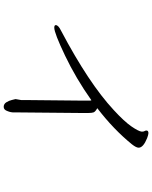

<svg xmlns="http://www.w3.org/2000/svg" viewBox="88 -853 824 1040"><g transform="rotate(90 500.0 -333.0)"><path d="M517 -7 522 -36V-68L525 -368V-408Q525 -412 523 -416Q404 -332 281.5 -273.5Q159 -215 130 -215Q116 -215 116 -223Q116 -237 145 -251Q431 -402 576 -537Q638 -594 664.5 -632.5Q691 -671 693 -688V-691Q693 -699 690 -704Q687 -709 687 -714Q687 -725 701 -725Q709 -725 728 -718Q780 -697 780 -672Q780 -659 762 -636Q681 -536 566 -448Q586 -437 589 -427Q592 -417 592 -400V-354L589 -30V4Q589 21 582 38Q575 59 559 59Q543 59 534 44.5Q525 30 521.5 14.5Q518 -1 517 -4Z"/></g></svg>

Font: LXGW Bright GB
Style: Regular
Weight: 400
Designer: Christian Thalmann (Catharsis Fonts)
Foundry: LXGW / Christian Thalmann (Catharsis Fonts) / Fontworks Inc.
Version: Version 5.510